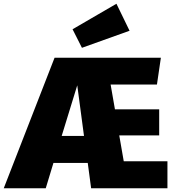

<svg xmlns="http://www.w3.org/2000/svg" viewBox="-50 -1004 933 1024"><path d="M843 0H436L418 -135H235L194 0H-30L241 -696H808L787 -553H540L563 -421H799V-282H586L610 -144H843ZM398 -279 362 -549 279 -279ZM387 -749 337 -848 571 -984 641 -840Z"/></svg>

Font: Trujillo Black
Style: Regular
Weight: 900
Designer: Fira Sans original fonts by bBox Type GmbH, Carrois Corporate GbR, & Edenspiekermann AG / Changes by Cristiano Sobral
Foundry: Fira Sans original fonts by bBox Type GmbH, Carrois Corporate GbR, & Edenspiekermann AG / Changes by Cristiano Sobral
Version: Version 4.301;July 28, 2020;FontCreator 13.0.0.2655 64-bit